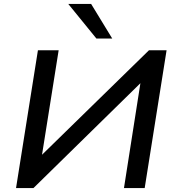

<svg xmlns="http://www.w3.org/2000/svg" viewBox="-20 -962 900 982"><path d="M62 0 174 -705H280L192 -152H176L742 -705H832L720 0H614L701 -555L716 -554L151 0ZM473 -765 329 -942H446L554 -765Z"/></svg>

Font: Nunito Sans 10pt SemiExpanded SemiBold
Style: Italic
Weight: 600
Width: 6
Italic angle: -9°
Designer: Vernon Adams
Foundry: Vernon Adams
Version: Version 3.101;gftools[0.9.27]